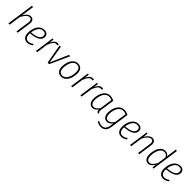

<svg xmlns="http://www.w3.org/2000/svg" viewBox="499 -2709 4880 4880"><g transform="rotate(45 2938.5 -269.0)"><path d="M450 -411Q450 -394 447 -374L394 0H349L402 -371Q405 -391 405 -407Q405 -494 332 -494Q239 -494 150 -317L105 0H60L164 -735L210 -741L160 -391Q196 -457 241.5 -494.5Q287 -532 339 -532Q392 -532 421 -500.5Q450 -469 450 -411Z M625 -210Q624 -202 624 -187Q624 -107 655.5 -68.5Q687 -30 743 -30Q781 -30 812 -42.5Q843 -55 878 -82L900 -51Q860 -20 822 -4.5Q784 11 740 11Q663 11 620 -40.5Q577 -92 577 -186Q577 -270 604.5 -349.5Q632 -429 688.5 -480.5Q745 -532 826 -532Q890 -532 926 -499Q962 -466 962 -412Q962 -235 625 -210ZM628 -245Q773 -257 844.5 -297Q916 -337 916 -411Q916 -449 893 -471.5Q870 -494 824 -494Q740 -494 690 -421Q640 -348 628 -245Z M1346 -525 1333 -484Q1313 -490 1296 -490Q1245 -490 1208.5 -444Q1172 -398 1137 -306L1094 0H1049L1123 -522H1162L1146 -393Q1174 -461 1212 -496.5Q1250 -532 1302 -532Q1323 -532 1346 -525Z M1762 -522 1526 0H1470L1375 -522H1423L1503 -40L1713 -522Z M1795 -187Q1795 -265 1820 -344.5Q1845 -424 1900 -478Q1955 -532 2038 -532Q2116 -532 2158.5 -480.5Q2201 -429 2201 -336Q2201 -258 2176.5 -178.5Q2152 -99 2097 -44Q2042 11 1958 11Q1880 11 1837.5 -41.5Q1795 -94 1795 -187ZM2154 -338Q2154 -414 2124 -454Q2094 -494 2037 -494Q1968 -494 1924 -444Q1880 -394 1861 -322.5Q1842 -251 1842 -184Q1842 -108 1872 -68.5Q1902 -29 1959 -29Q2028 -29 2071.5 -78.5Q2115 -128 2134.5 -199Q2154 -270 2154 -338Z M2611 -525 2598 -484Q2578 -490 2561 -490Q2510 -490 2473.5 -444Q2437 -398 2402 -306L2359 0H2314L2388 -522H2427L2411 -393Q2439 -461 2477 -496.5Q2515 -532 2567 -532Q2588 -532 2611 -525Z M2943 -525 2930 -484Q2910 -490 2893 -490Q2842 -490 2805.5 -444Q2769 -398 2734 -306L2691 0H2646L2720 -522H2759L2743 -393Q2771 -461 2809 -496.5Q2847 -532 2899 -532Q2920 -532 2943 -525Z M3335 -493 3280 -112Q3276 -80 3276 -71Q3276 -53 3282.5 -41.5Q3289 -30 3304 -22L3290 11Q3263 1 3249 -16.5Q3235 -34 3235 -68L3236 -83Q3207 -40 3169.5 -14.5Q3132 11 3086 11Q3017 11 2978.5 -40Q2940 -91 2940 -180Q2940 -262 2966.5 -343Q2993 -424 3050 -478Q3107 -532 3192 -532Q3233 -532 3267 -522Q3301 -512 3335 -493ZM2987 -180Q2987 -107 3014 -68Q3041 -29 3092 -29Q3135 -29 3171 -57Q3207 -85 3240 -140L3287 -472Q3243 -495 3192 -495Q3123 -495 3076.5 -446.5Q3030 -398 3008.5 -325.5Q2987 -253 2987 -180Z M3845 -493 3774 2Q3746 203 3579 203Q3498 203 3427 155L3446 123Q3513 164 3579 164Q3708 164 3730 3L3743 -91Q3715 -49 3678 -24.5Q3641 0 3596 0Q3527 0 3488 -51Q3449 -102 3449 -190Q3449 -270 3476 -348.5Q3503 -427 3560 -479.5Q3617 -532 3702 -532Q3743 -532 3777 -522Q3811 -512 3845 -493ZM3496 -190Q3496 -118 3523.5 -78.5Q3551 -39 3602 -39Q3682 -39 3751 -150L3798 -472Q3752 -495 3702 -495Q3633 -495 3586.5 -448Q3540 -401 3518 -331Q3496 -261 3496 -190Z M4006 -210Q4005 -202 4005 -187Q4005 -107 4036.5 -68.5Q4068 -30 4124 -30Q4162 -30 4193 -42.5Q4224 -55 4259 -82L4281 -51Q4241 -20 4203 -4.5Q4165 11 4121 11Q4044 11 4001 -40.5Q3958 -92 3958 -186Q3958 -270 3985.5 -349.5Q4013 -429 4069.5 -480.5Q4126 -532 4207 -532Q4271 -532 4307 -499Q4343 -466 4343 -412Q4343 -235 4006 -210ZM4009 -245Q4154 -257 4225.5 -297Q4297 -337 4297 -411Q4297 -449 4274 -471.5Q4251 -494 4205 -494Q4121 -494 4071 -421Q4021 -348 4009 -245Z M4819 -410Q4819 -393 4816 -373L4764 0H4719L4771 -371Q4774 -392 4774 -409Q4774 -494 4703 -494Q4609 -494 4520 -317L4475 0H4430L4504 -522H4543L4527 -388Q4608 -532 4710 -532Q4762 -532 4790.5 -500Q4819 -468 4819 -410Z M5382 -735 5278 0H5239L5250 -111Q5180 11 5086 11Q5020 11 4982.5 -40Q4945 -91 4945 -181Q4945 -261 4969.5 -342Q4994 -423 5046 -477.5Q5098 -532 5175 -532Q5257 -532 5298 -461L5337 -741ZM4992 -181Q4992 -107 5018 -68Q5044 -29 5091 -29Q5141 -29 5179.5 -67.5Q5218 -106 5259 -180L5291 -412Q5255 -494 5179 -494Q5117 -494 5074.5 -445.5Q5032 -397 5012 -324.5Q4992 -252 4992 -181Z M5513 -210Q5512 -202 5512 -187Q5512 -107 5543.5 -68.5Q5575 -30 5631 -30Q5669 -30 5700 -42.5Q5731 -55 5766 -82L5788 -51Q5748 -20 5710 -4.5Q5672 11 5628 11Q5551 11 5508 -40.5Q5465 -92 5465 -186Q5465 -270 5492.5 -349.5Q5520 -429 5576.5 -480.5Q5633 -532 5714 -532Q5778 -532 5814 -499Q5850 -466 5850 -412Q5850 -235 5513 -210ZM5516 -245Q5661 -257 5732.5 -297Q5804 -337 5804 -411Q5804 -449 5781 -471.5Q5758 -494 5712 -494Q5628 -494 5578 -421Q5528 -348 5516 -245Z"/></g></svg>

Font: Fira Sans Condensed ExtraLight
Style: Italic
Weight: 275
Width: 3
Italic angle: -8°
Designer: Carrois Corporate & Edenspiekermann AG
Foundry: Carrois Corporate GbR & Edenspiekermann AG
Version: Version 4.203